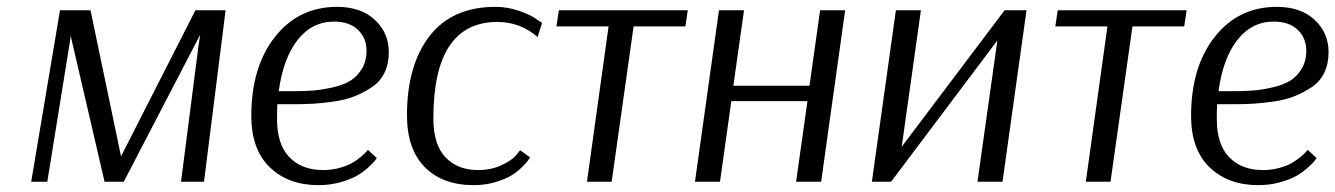

<svg xmlns="http://www.w3.org/2000/svg" viewBox="-20 -530 3895 560"><path d="M638 -500 575 0H508L559 -397L564 -429L341 0H285L186 -426L185 -415L118 0H71L155 -500H244L333 -74L550 -500Z M1053 -93 1079 -69Q1077 -66 1073 -60.5Q1069 -55 1054 -41.5Q1039 -28 1021 -17.5Q1003 -7 973 1.5Q943 10 909 10Q821 10 767 -42Q713 -94 713 -192Q713 -335 782 -422.5Q851 -510 963 -510Q1033 -510 1073.5 -472Q1114 -434 1114 -378Q1114 -344 1101.5 -318Q1089 -292 1065 -276Q1041 -260 1015 -249.5Q989 -239 954.5 -234Q920 -229 893.5 -227.5Q867 -226 834 -226H789Q788 -212 788 -183Q788 -108 824.5 -71Q861 -34 922 -34Q947 -34 969.5 -40Q992 -46 1006.5 -54.5Q1021 -63 1032 -72Q1043 -81 1048 -87ZM954 -467Q890 -467 848 -413.5Q806 -360 793 -264H836Q868 -264 893.5 -266Q919 -268 950 -275Q981 -282 1001 -294Q1021 -306 1035 -328.5Q1049 -351 1049 -382Q1049 -419 1024 -443Q999 -467 954 -467Z M1548 -422Q1497 -466 1431 -466Q1244 -466 1244 -185Q1244 -108 1279.5 -71Q1315 -34 1374 -34Q1413 -34 1443.5 -48.5Q1474 -63 1486 -78L1497 -92L1526 -71Q1524 -68 1520.5 -62.5Q1517 -57 1503 -43Q1489 -29 1472 -18.5Q1455 -8 1425.5 1Q1396 10 1362 10Q1271 10 1219 -42.5Q1167 -95 1167 -194Q1167 -340 1233 -425Q1299 -510 1425 -510Q1461 -510 1495 -498Q1529 -486 1545 -474L1561 -463Z M1979 -453H1828L1764 0H1692L1755 -453H1603L1610 -500H1986Z M2007 0 2077 -500H2150L2119 -280H2341L2372 -500H2445L2375 0H2302L2335 -235H2113L2080 0Z M2910 -500H2974L2904 0H2831L2889 -412L2579 0H2523L2593 -500H2666L2610 -102Z M3434 -453H3283L3219 0H3147L3210 -453H3058L3065 -500H3441Z M3794 -93 3820 -69Q3818 -66 3814 -60.5Q3810 -55 3795 -41.5Q3780 -28 3762 -17.5Q3744 -7 3714 1.5Q3684 10 3650 10Q3562 10 3508 -42Q3454 -94 3454 -192Q3454 -335 3523 -422.5Q3592 -510 3704 -510Q3774 -510 3814.5 -472Q3855 -434 3855 -378Q3855 -344 3842.5 -318Q3830 -292 3806 -276Q3782 -260 3756 -249.5Q3730 -239 3695.5 -234Q3661 -229 3634.5 -227.5Q3608 -226 3575 -226H3530Q3529 -212 3529 -183Q3529 -108 3565.5 -71Q3602 -34 3663 -34Q3688 -34 3710.5 -40Q3733 -46 3747.5 -54.5Q3762 -63 3773 -72Q3784 -81 3789 -87ZM3695 -467Q3631 -467 3589 -413.5Q3547 -360 3534 -264H3577Q3609 -264 3634.5 -266Q3660 -268 3691 -275Q3722 -282 3742 -294Q3762 -306 3776 -328.5Q3790 -351 3790 -382Q3790 -419 3765 -443Q3740 -467 3695 -467Z"/></svg>

Font: ArsenalItalic
Style: Italic
Weight: 400
Italic angle: -9°
Designer: Andrij Shevchenko
Foundry: Stairsfor.com
Version: Version 1.000